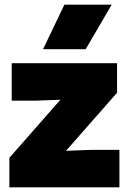

<svg xmlns="http://www.w3.org/2000/svg" viewBox="-20 -800 550 820"><path d="M346 -590H164L255 -780H457ZM490 0H20V-126L238 -374L130 -370H30V-530H480V-404L262 -156L370 -160H490Z"/></svg>

Font: Tanohe Sans Black
Style: Regular
Weight: 900
Designer: Village Type and Design LLC & Cristiano Sobral
Foundry: Cooper Hewitt Smithsonian Design Museum
Version: Version 1.00;March 11, 2020;FontCreator 12.0.0.2522 64-bit; 